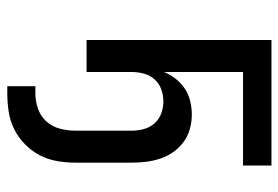

<svg xmlns="http://www.w3.org/2000/svg" viewBox="-142 -418 783 540"><g transform="rotate(90 250.0 -148.5)"><path d="M223 223V144H243Q265 144 286.5 136.5Q308 129 322.5 112.5Q337 96 342.5 74.5Q348 53 348 31V-127Q348 -144 343.5 -161Q339 -178 327.5 -191Q316 -204 299.5 -210Q283 -216 266 -216Q248 -216 231.5 -210Q215 -204 203.5 -191Q192 -178 187.5 -161Q183 -144 183 -127V0H93V-520H446V-440H183V-218Q190 -235 202 -250.5Q214 -266 230 -276.5Q246 -287 265 -291.5Q284 -296 303 -296Q323 -296 343 -290.5Q363 -285 379.5 -273Q396 -261 408 -244Q420 -227 426.5 -207.5Q433 -188 435.5 -167.5Q438 -147 438 -127V31Q438 57 433.5 83Q429 109 417 132Q405 155 386 173.5Q367 192 344 203.5Q321 215 295 219Q269 223 243 223Z"/></g></svg>

Font: Iosevka Term Curly Medium
Style: Regular
Weight: 500
Designer: Belleve Invis
Foundry: Belleve Invis
Version: Version 32.3.0